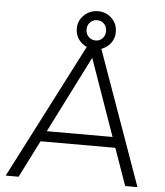

<svg xmlns="http://www.w3.org/2000/svg" viewBox="-59 -929 844 980"><g transform="rotate(5 363.5 -438.5)"><path d="M7 0 373 -712H428L682 0H619L383 -670H411L73 0ZM152 -190 175 -244H554L570 -190ZM404 -682Q362 -682 332.5 -710Q303 -738 303 -780Q303 -820 332.5 -848.5Q362 -877 404 -877Q445 -877 474 -849Q503 -821 503 -779Q503 -738 474 -710Q445 -682 404 -682ZM404 -727Q425 -727 439 -742Q453 -757 453 -779Q453 -801 439 -816Q425 -831 404 -831Q382 -831 367.5 -816Q353 -801 353 -780Q353 -757 367.5 -742Q382 -727 404 -727Z"/></g></svg>

Font: Muli Light
Style: Italic
Weight: 300
Italic angle: -4.541°
Designer: Vernon Adams
Foundry: Vernon Adams
Version: Version 2.100; ttfautohint (v1.8.1.43-b0c9)